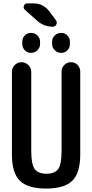

<svg xmlns="http://www.w3.org/2000/svg" viewBox="-20 -1095 540 1125"><path d="M49.8 -190.4V-673.8Q49.8 -697.3 66.4 -713.9Q83 -730.5 106 -730.5Q128.9 -730.5 146 -713.9Q163.1 -697.3 163.1 -673.8V-210Q163.1 -132.8 183.1 -105Q203.1 -77.1 252 -77.1Q300.8 -77.1 320.8 -104.5Q340.8 -131.8 340.8 -210V-675.8Q340.8 -698.2 356.9 -714.4Q373 -730.5 396.5 -730.5Q418.9 -730.5 434.6 -714.4Q450.2 -698.2 450.2 -675.8V-190.4Q450.2 -82 403.8 -36.1Q357.4 9.8 250 9.8Q142.6 9.8 96.2 -36.1Q49.8 -82 49.8 -190.4ZM214.8 -849.6V-837.9Q214.8 -815.4 199.2 -800.3Q183.6 -785.2 161.6 -785.2Q139.6 -785.2 125 -800.8Q110.4 -816.4 110.4 -837.9V-849.6Q110.4 -872.1 125 -887.2Q139.6 -902.3 161.6 -902.3Q183.6 -902.3 199.2 -887.2Q214.8 -872.1 214.8 -849.6ZM285.2 -837.9V-849.6Q285.2 -872.1 300.8 -887.2Q316.4 -902.3 338.4 -902.3Q360.4 -902.3 375 -887.2Q389.6 -872.1 389.6 -849.6V-837.9Q389.6 -815.4 375 -800.3Q360.4 -785.2 338.4 -785.2Q316.4 -785.2 300.8 -800.8Q285.2 -816.4 285.2 -837.9ZM307.6 -976.6Q316.4 -964.8 310.1 -951.7Q303.7 -938.5 289.1 -938.5Q239.3 -938.5 201.2 -970.7L126 -1037.1Q115.2 -1046.9 120.1 -1061Q125 -1075.2 139.6 -1075.2H176.8Q232.4 -1075.2 267.6 -1030.3Z"/></svg>

Font: Rounded Mgen+ 1mn medium
Style: Regular
Weight: 500
Designer: [Source Han Sans]
Ryoko NISHIZUKA  (kana & ideographs); Paul D. Hunt (Latin, Greek & Cyrillic); Wenlong ZHANG  (bopomofo
Version: Version 1.059.20150602